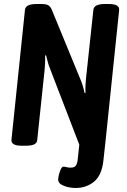

<svg xmlns="http://www.w3.org/2000/svg" viewBox="-20 -722 630 954"><path d="M356 212Q324 212 296.5 201Q269 190 269 170Q269 162 272.5 147Q276 132 282 119Q288 106 296 106Q302 106 310.5 108.5Q319 111 332 111Q350 111 357.5 100Q365 89 367 62L374 -3L227 -385Q222 -397 217.5 -414Q213 -431 209 -447L204 -446Q205 -430 204 -412.5Q203 -395 202 -378L165 -27Q164 -12 150.5 -5Q137 2 108 2H87Q34 2 37 -28L104 -673Q107 -702 161 -702H186Q210 -702 220.5 -695.5Q231 -689 238 -672L382 -322Q387 -310 392 -293Q397 -276 400 -260L405 -261Q403 -290 407 -329L444 -673Q447 -702 500 -702H522Q575 -702 572 -672L505 -27L494 74Q486 149 447.5 180.5Q409 212 356 212Z"/></svg>

Font: Asap Condensed Condensed SemiBold
Style: Italic
Weight: 600
Width: 3
Italic angle: -6°
Designer: Pablo Cosgaya
Foundry: Omnibus-Type
Version: Version 3.001; ttfautohint (v1.8.4.7-5d5b)